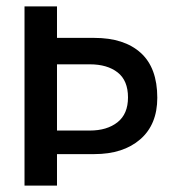

<svg xmlns="http://www.w3.org/2000/svg" viewBox="-20 -583 531 603"><path d="M159 0H57V-563H159ZM144 -464H276Q370 -464 422 -417Q474 -370 474 -276Q474 -192 420.5 -145.5Q367 -99 276 -99H144V-173H262Q316 -173 349 -199Q382 -225 382 -277Q382 -330 349.5 -355.5Q317 -381 262 -381H144Z"/></svg>

Font: Darker Grotesque Light
Style: Bold
Weight: 700
Version: Version 1.000;gftools[0.9.28]